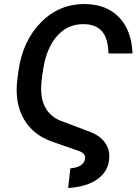

<svg xmlns="http://www.w3.org/2000/svg" viewBox="-20 -741 678 953"><path d="M329.1 94.7Q394 88.9 401.9 49.3Q406.7 21.5 374 9.3L236.8 -38.6Q141.6 -72.8 96.9 -152.6Q52.2 -232.4 65.9 -346.2L71.3 -386.7Q91.8 -538.1 184.1 -630.9Q276.4 -723.6 405.3 -720.7Q510.7 -718.8 572 -654.1Q633.3 -589.4 637.7 -475.6H518.6Q516.1 -551.3 486.3 -585.4Q456.5 -619.6 399.4 -621.1Q321.3 -623.5 267.6 -567.1Q213.9 -510.7 195.8 -406.2Q181.6 -325.7 184.6 -282.7Q188 -231.4 212.2 -195.6Q236.3 -159.7 279.8 -142.1L429.7 -85.4Q477.1 -66.4 500.5 -33.9Q523.9 -1.5 522.5 39.6Q520 106 467.3 145.8Q414.6 185.5 318.4 192.4Z"/></svg>

Font: Roboto Medium
Style: Italic
Weight: 500
Italic angle: -12°
Designer: Google
Version: Version 2.134; 2016